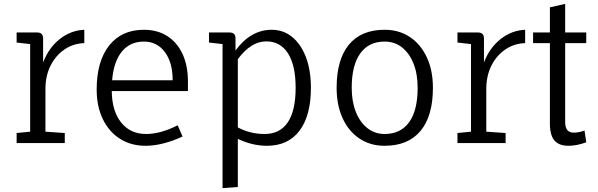

<svg xmlns="http://www.w3.org/2000/svg" viewBox="-20 -740 3091 993"><path d="M66 0V-52L136 -59V-512L66 -520V-572H172Q203 -572 203 -541V-417Q232 -493 289 -538Q346 -583 416 -586V-517Q358 -515 312.5 -483.5Q267 -452 241 -399.5Q215 -347 215 -280V-59L315 -52V0Z M733 14Q657 14 600 -22.5Q543 -59 511.5 -124.5Q480 -190 480 -277Q480 -423 544.5 -504.5Q609 -586 724 -586Q794 -586 845 -553.5Q896 -521 924 -461Q952 -401 952 -318V-269H558Q559 -166 606.5 -106.5Q654 -47 736 -47Q810 -47 899 -92L924 -34Q875 -11 826 1.5Q777 14 733 14ZM560 -325H873Q873 -417 832.5 -471Q792 -525 724 -525Q653 -525 610.5 -473.5Q568 -422 560 -325Z M1131 233V-512L1061 -520V-572H1167Q1198 -572 1198 -542V-479Q1277 -586 1385 -586Q1446 -586 1491.5 -548.5Q1537 -511 1562.5 -443.5Q1588 -376 1588 -286Q1588 -142 1529 -64Q1470 14 1361 14Q1284 14 1210 -22V227ZM1348 -47Q1428 -47 1468.5 -107.5Q1509 -168 1509 -286Q1509 -402 1469.5 -464Q1430 -526 1357 -526Q1278 -526 1210 -434V-81Q1274 -47 1348 -47Z M1969 14Q1895 14 1839 -23.5Q1783 -61 1752 -128.5Q1721 -196 1721 -286Q1721 -432 1784.5 -509Q1848 -586 1969 -586Q2044 -586 2100 -548.5Q2156 -511 2187.5 -443.5Q2219 -376 2219 -286Q2219 -140 2155 -63Q2091 14 1969 14ZM1969 -47Q2052 -47 2096 -108Q2140 -169 2140 -286Q2140 -358 2118.5 -411.5Q2097 -465 2059 -495Q2021 -525 1969 -525Q1887 -525 1843 -463.5Q1799 -402 1799 -286Q1799 -215 1820.5 -161Q1842 -107 1880.5 -77Q1919 -47 1969 -47Z M2346 0V-52L2416 -59V-512L2346 -520V-572H2452Q2483 -572 2483 -541V-417Q2512 -493 2569 -538Q2626 -583 2696 -586V-517Q2638 -515 2592.5 -483.5Q2547 -452 2521 -399.5Q2495 -347 2495 -280V-59L2595 -52V0Z M2920 14Q2871 14 2847.5 -13.5Q2824 -41 2824 -101V-517H2737V-572H2824V-702L2903 -720V-572H3012V-517H2903V-108Q2903 -54 2947 -54Q2975 -54 3003 -65L3012 -4Q2963 14 2920 14Z"/></svg>

Font: Fauna One
Style: Regular
Weight: 400
Designer: Eduardo Rodriguez Tunni
Foundry: Eduardo Rodriguez Tunni
Version: Version 2.001; ttfautohint (v1.8.4.7-5d5b);gftools[0.9.23]